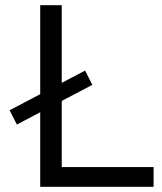

<svg xmlns="http://www.w3.org/2000/svg" viewBox="-20 -720 624 740"><path d="M572 0H135V-700H218V-76H572ZM336 -393 45 -240 17 -295 308 -448Z"/></svg>

Font: Rilu
Style: Regular
Weight: 500
Designer: Alí Sinisterra
Foundry: Alí Sinisterra
Version: 0.1